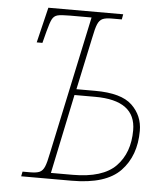

<svg xmlns="http://www.w3.org/2000/svg" viewBox="-52 -760 684 805"><g transform="rotate(5 290.5 -357.0)"><path d="M71 -20H104Q130 -20 143 -26Q156 -32 163.5 -49.5Q171 -67 179 -108L303 -689H212Q174 -689 159.5 -685Q145 -681 137.5 -667Q130 -653 120 -615L107 -565H83L119 -714H434L430 -692H388Q362 -692 349 -686Q336 -680 328.5 -662.5Q321 -645 313 -604L266 -384H345Q455 -384 500.5 -340.5Q546 -297 546 -233Q546 -128 484.5 -64Q423 0 280 0H67ZM281 -25Q408 -25 463 -81.5Q518 -138 518 -233Q518 -359 347 -359H260L190 -25Z"/></g></svg>

Font: Noto Serif NarrowThin
Style: Italic
Weight: 250
Width: 4
Italic angle: -12°
Designer: Monotype Design Team
Foundry: Monotype Imaging Inc.
Version: Version 1.001